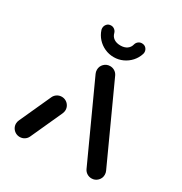

<svg xmlns="http://www.w3.org/2000/svg" viewBox="-163 -812 883 932"><g transform="rotate(30 279.0 -345.5)"><path d="M77.8 -0.4Q64.8 -0.4 53.9 -6.7Q43 -13 36.5 -23.9Q30 -34.8 30 -47.8Q30 -58.1 34.8 -68.5L115.2 -245.2Q121.1 -257.4 132.6 -264.6Q144.1 -271.9 158.1 -271.9Q171.1 -271.9 182 -265.6Q193 -259.3 199.4 -248.3Q205.9 -237.4 205.9 -224.4Q205.9 -214.1 201.1 -203.7L120.7 -27Q114.8 -14.8 103.3 -7.6Q91.9 -0.4 77.8 -0.4ZM527.8 -47.8Q527.8 -28.1 513.9 -14.3Q500 -0.4 480.4 -0.4Q466.3 -0.4 454.8 -7.6Q443.3 -14.8 437.4 -27L244.1 -450Q239.6 -459.6 239.6 -470.7Q239.6 -490.4 253.5 -504.3Q267.4 -518.1 287 -518.1Q301.1 -518.1 312.6 -510.9Q324.1 -503.7 330 -491.5L523.3 -68.5Q527.8 -59.3 527.8 -47.8ZM162.2 -648.5Q160.7 -652.6 160.7 -658.5Q160.7 -671.5 169.3 -681.3Q177.8 -691.1 192.6 -691.1Q203.3 -691.1 211.9 -684.4Q220.4 -677.8 223.3 -667.8Q227.8 -649.3 242.2 -639.3Q256.7 -629.3 279.3 -629.3Q301.1 -629.3 315.6 -639.3Q330 -649.3 334.4 -667.8Q337.4 -678.1 345.9 -684.6Q354.4 -691.1 365.2 -691.1Q380 -691.1 388.7 -681.5Q397.4 -671.9 397.4 -659.3Q397.4 -654.1 395.6 -648.5Q387.8 -624.1 370.6 -605Q353.3 -585.9 329.6 -575Q305.9 -564.1 279.3 -564.1Q252.2 -564.1 228.3 -575Q204.4 -585.9 187.2 -605Q170 -624.1 162.2 -648.5Z"/></g></svg>

Font: 26F Galaxy Sans Extra Bold
Style: Regular
Weight: 800
Designer: C₂₉H₂₅N₃O₅
Version: Version 1.100